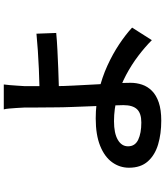

<svg xmlns="http://www.w3.org/2000/svg" viewBox="53 -890 893 1040"><g transform="rotate(-90 500.0 -370.5)"><path d="M562 -797Q560 -784 558.5 -764.5Q557 -745 555.5 -724Q554 -703 553 -685Q553 -650 553 -606Q553 -562 553 -517Q553 -475 556 -419Q559 -363 562 -304Q565 -245 568 -193.5Q571 -142 571 -110Q571 -78 561 -48Q551 -18 527.5 5.5Q504 29 464.5 42.5Q425 56 366 56Q295 56 237.5 39Q180 22 145.5 -16.5Q111 -55 111 -119Q111 -169 140.5 -210Q170 -251 229.5 -275Q289 -299 378 -299Q456 -299 528 -282Q600 -265 663.5 -236Q727 -207 779.5 -172Q832 -137 870 -102L802 5Q765 -32 717 -68.5Q669 -105 612.5 -135Q556 -165 493 -182.5Q430 -200 363 -200Q298 -200 262.5 -179.5Q227 -159 227 -124Q227 -86 262.5 -69Q298 -52 356 -52Q406 -52 428 -75.5Q450 -99 450 -149Q450 -176 448 -222.5Q446 -269 444 -323.5Q442 -378 440 -429Q438 -480 438 -517Q438 -547 437.5 -577Q437 -607 437 -635.5Q437 -664 437 -685Q436 -708 434.5 -729.5Q433 -751 431.5 -768.5Q430 -786 427 -797ZM492 -603Q515 -603 556 -604Q597 -605 646 -607Q695 -609 745 -612.5Q795 -616 837 -620L841 -513Q799 -509 748.5 -506.5Q698 -504 649 -502Q600 -500 558.5 -499Q517 -498 493 -498Z"/></g></svg>

Font: Noto Sans SC SemiBold
Style: Regular
Weight: 600
Designer: Ryoko NISHIZUKA 西塚涼子 (kana, bopomofo & ideographs); Paul D. Hunt (Latin, Greek & Cyrillic); Sandoll Communications 산돌커뮤니
Foundry: Adobe
Version: Version 2.004-H2;hotconv 1.0.118;makeotfexe 2.5.65603